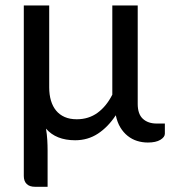

<svg xmlns="http://www.w3.org/2000/svg" viewBox="-20 -528 639 718"><path d="M164 -507.5V-201.5Q164 -174 170.5 -152Q177 -130 189.8 -114.5Q202.5 -99 221.8 -90.5Q241 -82 267 -82Q311.5 -82 344.8 -106.2Q378 -130.5 400 -174V-507.5H495V-139.5Q495 -101.5 514.2 -83.8Q533.5 -66 566 -66H596.5V-28Q596.5 -15.5 579.8 -5.2Q563 5 533 5Q512 5 492.8 -1Q473.5 -7 457.5 -19.8Q441.5 -32.5 430 -51.5Q418.5 -70.5 413 -97Q384 -53 346.2 -28.2Q308.5 -3.5 261 -3.5Q189.5 -3.5 152 -47Q155.5 -26 156.8 -5Q158 16 158 34.5V170.5H111Q90.5 170.5 79.8 160Q69 149.5 69 130V-507.5Z"/></svg>

Font: Lato Medium
Style: Regular
Weight: 500
Designer: Lukasz Dziedzic
Foundry: tyPoland Lukasz Dziedzic
Version: Version 2.006; 2014-01-15